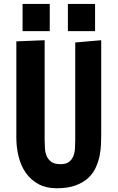

<svg xmlns="http://www.w3.org/2000/svg" viewBox="-20 -958 608 993"><path d="M64.5 -744.1 210.9 -750V-235.4Q210.9 -212.9 212.4 -190.4Q213.9 -168 221.9 -149.9Q230 -131.8 246.3 -120.4Q262.7 -108.9 293 -108.9Q321.3 -108.9 336.7 -120.6Q352.1 -132.3 359.4 -150.9Q366.7 -169.4 367.9 -192.1Q369.1 -214.8 369.1 -236.8V-738.3L503.4 -750V-264.2Q503.4 -242.7 502.4 -213.6Q501.5 -184.6 495.4 -153.6Q489.3 -122.6 475.6 -92Q461.9 -61.5 436.3 -37.6Q410.6 -13.7 370.8 1Q331.1 15.6 272.9 15.6Q218.8 15.6 179.4 -5.6Q140.1 -26.9 114.5 -62.7Q88.9 -98.6 76.7 -146.5Q64.5 -194.3 64.5 -247.1ZM237.3 -937.5V-796.9H96.7V-937.5ZM471.7 -937.5V-796.9H331.1V-937.5Z"/></svg>

Font: Francois One
Style: Regular
Weight: 400
Designer: Vernon Adams
Foundry: vernon adams
Version: Version 1.000